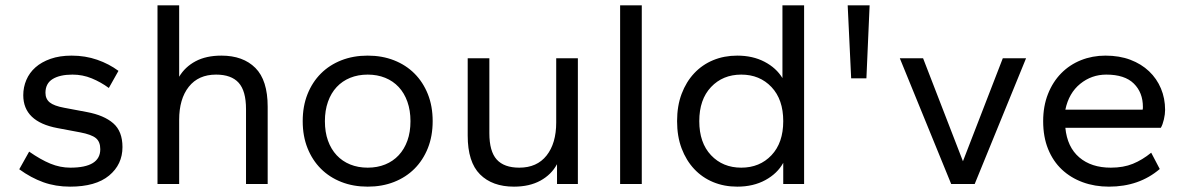

<svg xmlns="http://www.w3.org/2000/svg" viewBox="-20 -688 4429 718"><path d="M242 10Q188 10 142 -6.5Q96 -23 52 -55L89 -121Q132 -91 168.5 -76Q205 -61 243 -61Q355 -61 355 -130Q355 -158 338.5 -171.5Q322 -185 280 -193L195 -209Q67 -233 67 -332Q67 -362 78.5 -389Q90 -416 112.5 -436Q135 -456 169 -468Q203 -480 248 -480Q299 -480 343.5 -464.5Q388 -449 423 -423L387 -359Q357 -381 323 -395Q289 -409 251 -409Q204 -409 177 -392.5Q150 -376 150 -341Q150 -318 166 -305Q182 -292 220 -285L305 -269Q369 -257 403.5 -227Q438 -197 438 -138Q438 -73 388 -31.5Q338 10 242 10Z M900 0V-280Q900 -348 872.5 -378.5Q845 -409 788 -409Q722 -409 686 -363.5Q650 -318 650 -240V0H569V-668H650V-401Q672 -438 711.5 -459Q751 -480 808 -480Q889 -480 935 -434Q981 -388 981 -289V0Z M1355 10Q1301 10 1256.5 -7.5Q1212 -25 1180 -57Q1148 -89 1130 -134Q1112 -179 1112 -235Q1112 -291 1130 -336Q1148 -381 1180 -413Q1212 -445 1256.5 -462.5Q1301 -480 1355 -480Q1409 -480 1453.5 -462.5Q1498 -445 1530 -413Q1562 -381 1580 -336Q1598 -291 1598 -235Q1598 -179 1580 -134Q1562 -89 1530 -57Q1498 -25 1453.5 -7.5Q1409 10 1355 10ZM1355 -61Q1391 -61 1420.5 -73Q1450 -85 1471 -107.5Q1492 -130 1503.5 -162Q1515 -194 1515 -235Q1515 -275 1503.5 -307.5Q1492 -340 1471 -362.5Q1450 -385 1420.5 -397Q1391 -409 1355 -409Q1319 -409 1289.5 -397Q1260 -385 1239 -362.5Q1218 -340 1206.5 -307.5Q1195 -275 1195 -235Q1195 -194 1206.5 -162Q1218 -130 1239 -107.5Q1260 -85 1289.5 -73Q1319 -61 1355 -61Z M1902 10Q1821 10 1775 -36Q1729 -82 1729 -181V-470H1810V-190Q1810 -122 1837.5 -91.5Q1865 -61 1922 -61Q1988 -61 2024 -106.5Q2060 -152 2060 -230V-470H2141V0H2063V-74Q2042 -35 2001 -12.5Q1960 10 1902 10Z M2299 0V-668H2380V0Z M2737 10Q2688 10 2647 -7Q2606 -24 2576 -56Q2546 -88 2529 -133Q2512 -178 2512 -235Q2512 -292 2529 -337Q2546 -382 2576 -414Q2606 -446 2647 -463Q2688 -480 2737 -480Q2795 -480 2839 -457Q2883 -434 2906 -396V-668H2987V0H2909V-79Q2887 -39 2842 -14.5Q2797 10 2737 10ZM2752 -61Q2821 -61 2865 -107.5Q2909 -154 2909 -235Q2909 -316 2865 -362.5Q2821 -409 2752 -409Q2683 -409 2639 -362.5Q2595 -316 2595 -235Q2595 -154 2639 -107.5Q2683 -61 2752 -61Z M3163 -395 3150 -668H3232L3220 -395Z M3537 0 3345 -470H3432L3581 -85L3730 -470H3817L3625 0Z M4127 10Q4074 10 4029 -6.5Q3984 -23 3951 -54Q3918 -85 3899.5 -130.5Q3881 -176 3881 -235Q3881 -291 3899 -336.5Q3917 -382 3948.5 -414Q3980 -446 4022.5 -463Q4065 -480 4114 -480Q4166 -480 4207 -464.5Q4248 -449 4277 -421.5Q4306 -394 4321.5 -357Q4337 -320 4337 -277Q4337 -261 4332.5 -241.5Q4328 -222 4321 -210H3964Q3971 -138 4016 -99.5Q4061 -61 4134 -61Q4181 -61 4216.5 -75.5Q4252 -90 4285 -117L4317 -56Q4240 10 4127 10ZM4117 -409Q4062 -409 4019.5 -374.5Q3977 -340 3964 -278H4253Q4254 -281 4254 -288Q4254 -342 4220 -375.5Q4186 -409 4117 -409Z"/></svg>

Font: Celebes
Style: Regular
Weight: 400
Designer: Anugrah Pasau
Foundry: Lafontype
Version: Version 1.000; ttfautohint (v1.8.4)